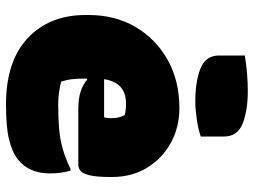

<svg xmlns="http://www.w3.org/2000/svg" viewBox="-123 -709 846 640"><g transform="rotate(90 300.0 -389.0)"><path d="M340 -564Q404 -564 456 -535.5Q508 -507 539 -456.5Q570 -406 570 -339V-336Q570 -287 564 -263.5Q558 -240 548.5 -233.5Q539 -227 528 -227H344Q307 -227 283 -235.5Q259 -244 245 -257L242 -256V-244Q242 -225 244 -206.5Q246 -188 252 -170Q288 -160 330 -160Q375 -160 409.5 -163Q444 -166 476 -175Q508 -184 543 -201H549Q554 -182 556 -166Q558 -150 558 -132Q558 -63 512 -26Q486 -6 444.5 4Q403 14 328 14Q184 14 107 -58.5Q30 -131 30 -251V-261Q30 -349 69.5 -417Q109 -485 179 -524.5Q249 -564 340 -564ZM325 -386Q255 -386 244 -313H371Q374 -322 374 -336Q374 -365 363 -382Q347 -386 325 -386ZM165 -782Q194 -787 225.5 -789.5Q257 -792 283 -792Q348 -792 391.5 -775Q435 -758 435 -713V-635Q407 -626 375 -621.5Q343 -617 317 -617Q253 -617 209 -634Q165 -651 165 -696Z"/></g></svg>

Font: Recursive Sn Csl St XBk
Style: Regular
Weight: 1000
Version: Version 1.079;hotconv 1.0.112;makeotfexe 2.5.65598; ttfautoh